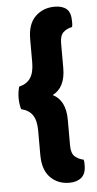

<svg xmlns="http://www.w3.org/2000/svg" viewBox="-56 -696 435 861"><g transform="rotate(-5 162.0 -266.0)"><path d="M180.5 -268.2Q209 -254.2 223.7 -225Q238.4 -195.8 238.4 -151.2V-35.4Q238.4 -1.2 254.1 13.3Q269.9 27.8 293.6 32.6Q295.6 39.4 295.7 46Q295.8 52.7 295.8 58.7Q295.8 96.2 275.4 113.2Q255 130.2 221.1 130.2Q169.2 130.2 135.5 96Q101.8 61.8 101.8 -5.8V-114.3Q101.8 -160.5 85.4 -184.8Q69.1 -209.1 34.1 -217.4Q30.9 -227.7 29 -241Q27.1 -254.3 27.1 -268.2Q27.1 -282 29.1 -295.2Q31.1 -308.4 34.1 -318.9Q69.1 -327.2 85.4 -351.9Q101.8 -376.6 101.8 -421.8V-526.4Q101.8 -594.7 136.6 -628.4Q171.5 -662.1 223.4 -662.1Q258.1 -662.1 277 -646Q295.8 -629.9 295.8 -590.6Q295.8 -584.6 295.7 -578.3Q295.6 -572 293.6 -564.5Q269.9 -560 254.1 -545.5Q238.4 -531 238.4 -496.5V-385.1Q238.4 -340.5 223.7 -311.3Q209 -282.1 180.5 -268.2Z"/></g></svg>

Font: Baloo Bhaijaan 2
Style: Regular
Weight: 400
Designer: Sanskriti Dholi, Noopur Datye and Ek Type
Foundry: Ek Type
Version: Version 1.701